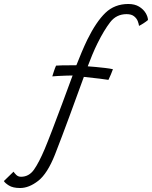

<svg xmlns="http://www.w3.org/2000/svg" viewBox="-200 -711 764 964"><path d="M444.5 -691Q476.5 -691 498.2 -677.8Q520 -664.5 531.2 -645.8Q542.5 -627 543 -610.5Q534.5 -603 520.5 -594Q506.5 -585 498 -581Q497 -590.5 491.8 -604.5Q486.5 -618.5 473.2 -629.2Q460 -640 435.5 -640Q384.5 -640 353.2 -599.5Q322 -559 289.5 -493.5Q277.5 -469.5 263.2 -435.5Q249 -401.5 240.5 -378Q256.5 -377 280.2 -374.8Q304 -372.5 327.8 -369.8Q351.5 -367 367 -363.5Q363.5 -353 357 -337.8Q350.5 -322.5 344.5 -310Q337.5 -311.5 301 -316Q264.5 -320.5 221 -325Q187 -231.5 149 -128Q111 -24.5 76 65Q38 161 -8.2 197Q-54.5 233 -99 233Q-135.5 233 -155.5 220.2Q-175.5 207.5 -180.5 198L-132 151Q-128 157.5 -118.5 167Q-109 176.5 -94.5 176.5Q-54.5 176.5 -29.2 140.5Q-4 104.5 24.5 37Q39 2.5 62.2 -58Q85.5 -118.5 112.2 -190.5Q139 -262.5 164.5 -332Q150.5 -332 130.2 -331.2Q110 -330.5 91 -329.5Q72 -328.5 62.5 -327.5Q65 -336 70.8 -353.5Q76.5 -371 81.5 -381.5Q89.5 -382.5 110.8 -382.8Q132 -383 153.8 -383.2Q175.5 -383.5 183.5 -383.5Q196 -415.5 210.2 -449.2Q224.5 -483 238.5 -512Q283 -602 329.2 -646.5Q375.5 -691 444.5 -691Z"/></svg>

Font: Grandstander ExtraLight
Style: Italic
Weight: 200
Italic angle: -15°
Designer: Tyler Finck
Foundry: Etcetera Type Co
Version: Version 1.200; ttfautohint (v1.8.3)